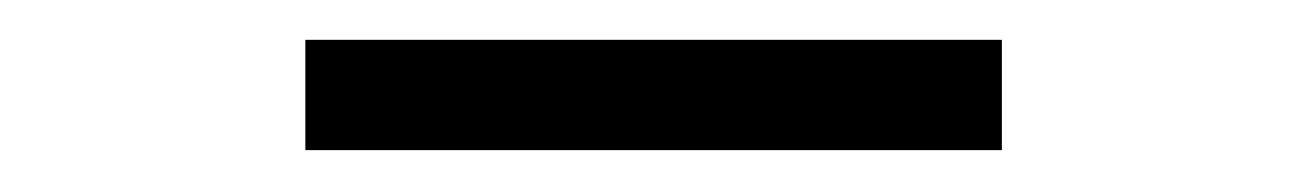

<svg xmlns="http://www.w3.org/2000/svg" viewBox="-20 -758 640 94"><path d="M129.5 -684.5V-738.5H470.5V-684.5Z"/></svg>

Font: Encode Sans Expanded
Style: Regular
Weight: 400
Width: 7
Designer: Multiple Designers
Foundry: Impallari Type
Version: Version 2.000